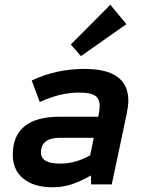

<svg xmlns="http://www.w3.org/2000/svg" viewBox="-20 -779 620 811"><path d="M202 12Q123 12 78.5 -24.5Q34 -61 34 -125Q34 -286 233 -286H395L397 -296Q399 -306 400 -315Q401 -324 401 -331Q401 -362 381.5 -375Q362 -388 315 -388Q234 -388 148 -348L114 -439Q217 -488 337 -488Q522 -488 522 -354Q522 -341 520 -327Q518 -313 515 -297L452 0H365L364 -38Q321 -13 283 -0.5Q245 12 202 12ZM233 -88Q269 -88 301 -97.5Q333 -107 361 -123L376 -197H234Q153 -197 153 -135Q153 -88 233 -88ZM322 -542 279 -591 446 -759 514 -677Z"/></svg>

Font: Sometype Mono
Style: Bold Italic
Weight: 700
Italic angle: -12°
Monospace: yes
Designer: Ryoichi Tsunekawa
Foundry: Dharma Type
Version: Version 1.000; ttfautohint (v1.8.3)